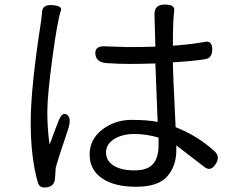

<svg xmlns="http://www.w3.org/2000/svg" viewBox="-20 -790 1040 844"><path d="M677 -150V-185Q625 -201 571 -201Q517 -201 481.5 -178.5Q446 -156 446 -119.5Q446 -83 479.5 -62Q513 -41 570.5 -41Q628 -41 652.5 -69Q677 -97 677 -150ZM659 -728Q659 -770 704 -770Q749 -770 746 -744Q740 -704 740 -589Q830 -596 881 -606Q913 -612 913 -573.5Q913 -535 883 -530Q836 -522 740 -516Q740 -474 752 -231Q850 -192 922 -126Q950 -102 928 -68.5Q906 -35 880 -55L755 -151V-130Q755 -60 715 -14.5Q675 31 578.5 31Q482 31 428 -6.5Q374 -44 374 -110.5Q374 -177 429 -220Q485 -263 557.5 -263Q630 -263 673 -254L663 -511Q599 -509 550.5 -509Q502 -509 450.5 -512.5Q399 -516 399 -557Q399 -591 449 -586L545 -583Q601 -583 663 -585ZM165 -738Q167 -771 211 -767.5Q255 -764 248 -744Q233 -704 210.5 -537Q188 -370 188 -297Q188 -224 198 -154Q222 -221 238.5 -261Q255 -301 275.5 -285Q296 -269 278 -218Q232 -82 225 -52L222 -8Q220 32 180 34Q153 37 146 11Q115 -98 115 -252Q115 -406 161 -700Z"/></svg>

Font: Raw Maruko Gothic CJK TC
Style: Regular
Weight: 400
Version: Version 1.001